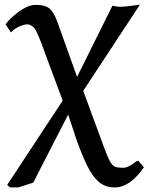

<svg xmlns="http://www.w3.org/2000/svg" viewBox="-20 -527 640 821"><path d="M3.9 -422.9Q15.6 -440.4 40 -460.9Q93.8 -506.8 133.8 -506.3Q173.8 -505.9 191.9 -490.2Q210 -474.6 223.6 -438Q237.3 -401.4 259.8 -336.9L309.6 -198.2L460.9 -502.9L463.9 -502L474.6 -500Q485.4 -498 494.1 -498Q513.7 -498 554.7 -503.9L569.3 -505.9L578.1 -506.8L335.9 -138.7L409.2 60.5Q442.4 153.3 453.6 168.9Q464.8 184.6 475.6 187.5Q486.3 190.4 507.8 190.4Q529.3 190.4 563.5 162.1Q564.5 163.1 569.3 161.1L570.3 159.2L595.7 188.5L593.8 190.4Q535.2 274.4 470.7 274.4Q430.7 274.4 403.3 251.5Q376 228.5 353 182.1Q330.1 135.7 305.7 66.4L271.5 -37.1L122.1 253.9L58.6 274.4H22.5L10.7 263.7L248 -96.7L176.8 -288.1Q139.6 -394.5 125 -408.7Q110.4 -422.9 97.2 -422.9Q84 -422.9 63.5 -414.1Q43 -405.3 30.3 -391.6L26.4 -388.7Z"/></svg>

Font: GenEi LateMin P v2
Style: Medium
Weight: 500
Designer: o_tamon (Modified)
Foundry: o_tamon / Adobe Systems Incorporated / FONT 910 / Philipp H. Poll
Version: Version 2.1;Original Version 1.004